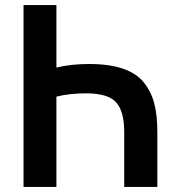

<svg xmlns="http://www.w3.org/2000/svg" viewBox="-20 -726 694 759"><path d="M73 -706H203V-459Q261 -473 332 -473Q412 -473 466 -454.5Q520 -436 549 -399.5Q578 -363 590 -316.5Q602 -270 602 -205V13H471V-205Q471 -286 439 -321.5Q407 -357 320 -357Q255 -357 203 -344V13H73Z"/></svg>

Font: Repo
Style: DemiBold
Weight: 600
Designer: Stefan Peev
Foundry: Context Ltd
Version: Version 001.000